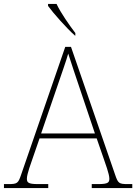

<svg xmlns="http://www.w3.org/2000/svg" viewBox="-24 -951 689 971"><path d="M355 -771H357V-784C328 -822 283 -886 262 -931H219V-921C244 -886 314 -807 355 -771ZM-4 0H220V-20H167C117 -20 112 -29 112 -48C112 -71 134 -129 140 -147L176 -251H465L501 -147C507 -129 529 -71 529 -48C529 -29 524 -20 474 -20H440V0H645V-20H623C577 -20 573 -24 558 -68L335 -714H306L83 -68C68 -24 64 -20 18 -20H-4ZM184 -276 266 -515C281 -560 313 -649 321 -680C335 -638 360 -559 379 -505L456 -276Z"/></svg>

Font: Noto Serif Georgian Thin
Style: Regular
Weight: 100
Designer: Monotype Design Team, Akaki Razmadze
Foundry: Google LLC
Version: Version 2.003